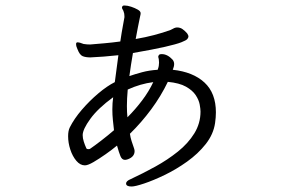

<svg xmlns="http://www.w3.org/2000/svg" viewBox="-20 -592 1040 699"><path d="M411 -391Q384 -388 358 -386Q332 -384 309 -383Q292 -383 281 -387.5Q270 -392 262 -413Q257 -423 257 -432Q257 -438 263 -438Q269 -438 284 -432Q288 -431 296 -430.5Q304 -430 308 -430Q332 -432 360.5 -434.5Q389 -437 418 -441Q423 -475 427.5 -498.5Q432 -522 433 -529V-533Q433 -543 430 -550Q429 -554 426.5 -557.5Q424 -561 424 -565Q424 -566 426 -570Q428 -572 433 -572Q444 -572 457.5 -567.5Q471 -563 481.5 -557Q492 -551 492 -544Q492 -541 491.5 -538.5Q491 -536 490 -532Q486 -513 482 -492.5Q478 -472 474 -450Q509 -456 541.5 -464.5Q574 -473 601 -483Q606 -485 610 -487.5Q614 -490 618 -491Q621 -492 625 -492Q636 -492 644.5 -486Q653 -480 661 -471Q666 -464 666 -459Q666 -455 662 -450Q658 -445 640 -438Q622 -431 580.5 -421.5Q539 -412 464 -399Q460 -378 457 -356.5Q454 -335 451 -315Q471 -322 497 -329Q523 -336 554 -338Q557 -346 558 -352Q559 -358 559 -364Q559 -368 558.5 -371Q558 -374 558 -377Q558 -379 557 -381Q556 -383 556 -385Q556 -387 558 -391Q560 -395 569 -395Q590 -395 609 -374Q614 -367 614 -359Q614 -350 609 -338Q683 -330 724.5 -291.5Q766 -253 766 -183Q766 -165 763 -144Q757 -103 729 -67.5Q701 -32 661 -3.5Q621 25 579.5 45Q538 65 505 76Q472 87 459 87Q439 87 439 76Q439 67 456 60Q501 39 545.5 14.5Q590 -10 627.5 -40Q665 -70 687.5 -106.5Q710 -143 710 -186Q710 -195 707 -211.5Q704 -228 692.5 -245.5Q681 -263 657 -276.5Q633 -290 591 -294Q566 -242 530.5 -194Q495 -146 453 -105Q455 -91 459 -78.5Q463 -66 468 -52Q470 -46 470 -42Q470 -21 445 -12Q442 -11 439.5 -10.5Q437 -10 435 -10Q424 -10 418.5 -23.5Q413 -37 406 -62Q388 -47 364.5 -30.5Q341 -14 320.5 -2Q300 10 289 10Q272 10 258 -6.5Q244 -23 236 -47.5Q228 -72 228 -96Q228 -116 234 -128Q250 -160 278 -192.5Q306 -225 338 -252Q370 -279 398 -293ZM538 -293Q491 -287 445 -266Q442 -232 442 -206Q442 -194 442.5 -184Q443 -174 444 -165Q473 -194 497.5 -226.5Q522 -259 538 -293ZM395 -118Q393 -135 391 -154.5Q389 -174 389 -194Q389 -217 392 -238Q337 -198 309 -159.5Q281 -121 281 -100Q281 -89 285 -76.5Q289 -64 294 -53Q295 -49 302 -49Q307 -49 309 -51Q325 -62 349 -80.5Q373 -99 395 -118Z"/></svg>

Font: Moon Stars Kai HW
Style: Regular
Weight: 400
Designer: GuiWonder
Version: Version 1.101